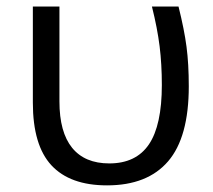

<svg xmlns="http://www.w3.org/2000/svg" viewBox="-20 -555 649 585"><path d="M306.2 9.8Q193.4 9.8 136.7 -51.3Q80.1 -112.3 80.1 -242.2V-535.2H161.1V-246.1Q161.1 -152.3 199.7 -104.7Q238.3 -57.1 313 -57.1Q394.5 -57.1 433.8 -115.2Q473.1 -173.3 473.1 -295.9Q473.1 -359.4 466.3 -414.1Q459.5 -468.8 442.9 -535.2H523.9Q541.5 -464.8 548.3 -412.6Q555.2 -360.4 555.2 -292Q555.2 -136.7 492.2 -63.5Q429.2 9.8 306.2 9.8Z"/></svg>

Font: HunimalSansv1.5
Style: Regular
Weight: 400
Foundry: Ascender Corporation
Version: Version 1.10